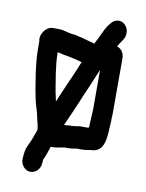

<svg xmlns="http://www.w3.org/2000/svg" viewBox="-77 -611 584 767"><g transform="rotate(10 215.0 -227.0)"><path d="M162 -12H163C183 -12 197 -15 216 -19H229C238 -19 247 -20 255 -21L263 -23H289C299 -23 311 -25 320 -27C383 -27 378 -92 382 -155C382 -164 382 -173 383 -183V-410C383 -432 370 -448 354 -453C357 -459 360 -465 364 -470L372 -482C387 -502 384 -530 368 -545C351 -562 325 -557 312 -539L303 -528C296 -518 290 -507 285 -495L272 -468C269 -462 265 -455 262 -448C260 -449 251 -452 248 -452C225 -459 202 -465 178 -470C155 -470 136 -481 112 -481H87C64 -481 40 -452 43 -425C44 -422 44 -419 44 -414V-394C44 -356 47 -330 52 -292C58 -252 65 -207 74 -171L82 -145C85 -134 88 -123 90 -111C93 -99 98 -82 98 -68C94 -55 87 -40 82 -25C70 4 64 7 61 39L60 52C59 64 62 74 69 84C92 115 136 99 140 60L141 48V44C146 36 157 4 162 -12ZM303 -349V-186C302 -167 301 -152 300 -134C300 -128 300 -121 299 -114H297C294 -113 292 -113 289 -113H261C251 -112 242 -109 232 -109C221 -110 209 -107 199 -107C212 -136 232 -180 245 -212C259 -247 271 -271 284 -304L300 -342C300 -343 303 -348 303 -349ZM225 -366C222 -359 218 -351 215 -342L197 -300C182 -268 166 -228 151 -194V-195L145 -223C142 -234 141 -247 138 -262L131 -306C127 -336 124 -358 124 -389C126 -389 129 -388 135 -387C150 -383 155 -382 170 -380C185 -377 197 -374 213 -370Z"/></g></svg>

Font: Electronic
Style: Circ
Weight: 900
Version: Version 1.011